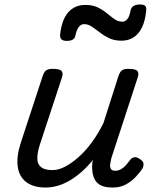

<svg xmlns="http://www.w3.org/2000/svg" viewBox="-20 -823 687 859"><path d="M184 16Q130 16 98 -8Q66 -32 59.5 -76.5Q53 -121 72 -181L171 -483Q178 -503 187.5 -509Q197 -515 216 -515Q247 -515 255.5 -505.5Q264 -496 257 -476L158 -175Q146 -137 147 -112Q148 -87 164.5 -74.5Q181 -62 215 -62Q242 -62 271.5 -77.5Q301 -93 332 -120.5Q363 -148 391.5 -187Q420 -226 443 -273L510 -483Q517 -503 526.5 -509Q536 -515 555 -515Q586 -515 594.5 -505.5Q603 -496 596 -476L478 -115Q475 -102 473 -89Q471 -76 476 -67.5Q481 -59 496 -59Q509 -59 521.5 -66Q534 -73 544 -84.5Q554 -96 562 -107Q568 -116 579 -119Q590 -122 605 -112Q621 -102 622 -91.5Q623 -81 618 -70Q607 -53 588 -32.5Q569 -12 543.5 2Q518 16 485 16Q452 16 433 7Q414 -2 405 -18Q396 -34 393.5 -54Q391 -74 393 -96L396 -108Q372 -78 346 -55Q320 -32 293 -16Q266 0 238.5 8Q211 16 184 16ZM279 -640Q246 -640 249 -668Q256 -734 285 -767.5Q314 -801 363 -801Q395 -801 418 -789.5Q441 -778 458.5 -763.5Q476 -749 492 -737.5Q508 -726 528 -726Q541 -726 550.5 -738.5Q560 -751 564 -776Q570 -803 607 -803Q623 -803 629.5 -796.5Q636 -790 634 -776Q628 -710 599.5 -675.5Q571 -641 523 -641Q491 -641 467.5 -652.5Q444 -664 425.5 -678.5Q407 -693 390.5 -704Q374 -715 356 -715Q342 -715 332 -701.5Q322 -688 317 -662Q315 -652 305.5 -646Q296 -640 279 -640Z"/></svg>

Font: Playwrite CO
Style: Regular
Weight: 400
Designer: Veronika Burian, José Scaglione
Foundry: TypeTogether
Version: Version 1.000